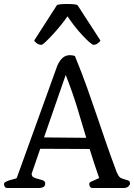

<svg xmlns="http://www.w3.org/2000/svg" viewBox="-54 -944 673 964"><path d="M-15 0Q-27 0 -30.5 -7Q-34 -14 -34 -20Q-34 -26 -26 -30.5Q-18 -35 -7.5 -38.5Q3 -42 14 -44.5Q25 -47 30 -50L234 -615Q246 -641 261 -654Q276 -667 297 -667Q310 -667 322 -663Q358 -575 383 -504.5Q408 -434 430.5 -368Q453 -302 476.5 -233.5Q500 -165 532 -79Q541 -59 549 -53Q557 -47 580 -41Q589 -39 594 -35.5Q599 -32 599 -22Q599 -17 591 -8.5Q583 0 565 0H413Q401 0 397.5 -7Q394 -14 394 -20Q394 -29 406 -33L444 -50Q430 -89 418.5 -125Q407 -161 396 -196Q329 -196 272.5 -196.5Q216 -197 148 -197L105 -72Q105 -58 116 -53Q127 -48 139.5 -45Q152 -42 162.5 -38Q173 -34 173 -22Q173 0 139 0ZM167 -254Q229 -254 276.5 -253Q324 -252 379 -252Q357 -327 334 -402.5Q311 -478 276 -568ZM154 -719Q140 -719 129 -728Q118 -737 118 -741L231 -917Q233 -921 249 -922.5Q265 -924 284 -924Q302 -924 317.5 -922.5Q333 -921 336 -917L450 -741Q450 -737 439 -728Q428 -719 416 -719Q410 -719 394.5 -732.5Q379 -746 359.5 -767Q340 -788 320 -813.5Q300 -839 285 -862Q269 -839 248.5 -814Q228 -789 208.5 -768Q189 -747 174 -733Q159 -719 154 -719Z"/></svg>

Font: Asar
Style: Regular
Weight: 400
Designer: Eben Sorkin
Foundry: Eben Sorkin, Pria Ravichandran
Version: Version 1.003; ttfautohint (v1.3) -l 8 -r 50 -G 0 -x 0 -H 45